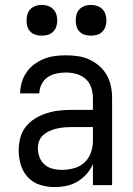

<svg xmlns="http://www.w3.org/2000/svg" viewBox="-20 -753 540 781"><path d="M202 8Q172 8 143 -1Q114 -10 93.5 -32Q73 -54 64.5 -83Q56 -112 56 -141Q56 -167 62.5 -192Q69 -217 84.5 -237Q100 -257 122 -270.5Q144 -284 168.5 -292Q193 -300 218 -303Q243 -306 269 -306H358V-355Q358 -376 351 -397Q344 -418 328 -432Q312 -446 291 -452Q270 -458 249 -458Q229 -458 209.5 -454Q190 -450 174 -439Q158 -428 149 -410Q140 -392 140 -373H62Q62 -396 68.5 -418Q75 -440 88 -459Q101 -478 119.5 -491.5Q138 -505 159 -513.5Q180 -522 203 -525Q226 -528 249 -528Q273 -528 297 -524.5Q321 -521 343 -511Q365 -501 383.5 -485Q402 -469 414 -448Q426 -427 431 -403Q436 -379 436 -355V0H358V-86Q349 -64 332.5 -45.5Q316 -27 295 -14.5Q274 -2 250 3Q226 8 202 8ZM232 -62Q256 -62 280.5 -68.5Q305 -75 323 -91.5Q341 -108 349.5 -131.5Q358 -155 358 -180V-236H269Q254 -236 238.5 -234.5Q223 -233 208.5 -229.5Q194 -226 180 -219.5Q166 -213 155 -203Q144 -193 139 -178.5Q134 -164 134 -149Q134 -131 141 -113Q148 -95 162 -83Q176 -71 194.5 -66.5Q213 -62 232 -62ZM350 -608Q337 -608 325 -611.5Q313 -615 304 -624Q295 -633 291.5 -645Q288 -657 288 -670Q288 -683 291.5 -695Q295 -707 304 -716Q313 -725 325 -729Q337 -733 350 -733Q363 -733 375 -729Q387 -725 396 -716Q405 -707 409 -695Q413 -683 413 -670Q413 -657 409 -645Q405 -633 396 -624Q387 -615 375 -611.5Q363 -608 350 -608ZM150 -608Q137 -608 125 -611.5Q113 -615 104 -624Q95 -633 91.5 -645Q88 -657 88 -670Q88 -683 91.5 -695Q95 -707 104 -716Q113 -725 125 -729Q137 -733 150 -733Q163 -733 175 -729Q187 -725 196 -716Q205 -707 209 -695Q213 -683 213 -670Q213 -657 209 -645Q205 -633 196 -624Q187 -615 175 -611.5Q163 -608 150 -608Z"/></svg>

Font: Iosevka Curly
Style: Regular
Weight: 400
Monospace: yes
Designer: Belleve Invis
Foundry: Belleve Invis
Version: Version 22.1.2; ttfautohint (v1.8.4)